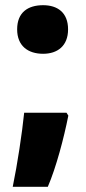

<svg xmlns="http://www.w3.org/2000/svg" viewBox="-20 -580 331 739"><path d="M46 -467C46 -403 88 -373 146 -373C201 -373 242 -403 242 -467C242 -532 201 -560 146 -560C87 -560 46 -532 46 -467ZM243 -135 236 -146H73C65 -67 47 52 29 139H164C196 65 226 -49 243 -135Z"/></svg>

Font: Noto Sans Thai Looped SemiCondensed Black
Style: Regular
Weight: 900
Width: 4
Designer: Sasikarn Vongin, Ben Mitchell
Foundry: The Fontpad Ltd
Version: Version 1.001